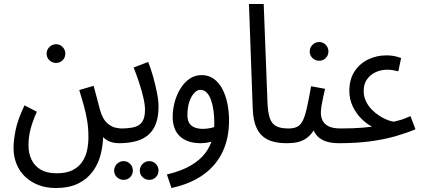

<svg xmlns="http://www.w3.org/2000/svg" viewBox="-20 -714 2131 964"><path d="M262 -398Q242 -398 228 -411.5Q214 -425 214 -444Q214 -464 228 -478Q242 -492 262 -492Q281 -492 294.5 -478Q308 -464 308 -445Q308 -425 294.5 -411.5Q281 -398 262 -398Z M48 28Q48 -9 58.5 -61.5Q69 -114 103 -185L165 -153Q143 -104 133 -64.5Q123 -25 123 15Q123 56 138.5 88Q154 120 185 138Q216 156 264 156Q314 156 345 140Q376 124 393.5 97.5Q411 71 417.5 39Q424 7 424 -26Q424 -70 417.5 -109Q411 -148 400.5 -185.5Q390 -223 378 -262L450 -283Q461 -244 467 -220Q473 -196 477 -181.5Q481 -167 483 -159Q496 -115 518 -96Q540 -77 560 -73Q580 -69 587 -69Q608 -69 617.5 -60Q627 -51 627 -34Q627 -18 617 -6.5Q607 5 578 5Q560 5 544 1Q528 -3 515.5 -11Q503 -19 493 -30L498 -40Q498 11 486 59.5Q474 108 446 146.5Q418 185 372.5 207.5Q327 230 259 230Q213 230 174.5 215.5Q136 201 107.5 174.5Q79 148 63.5 110.5Q48 73 48 28Z M730 189Q710 189 696 175.5Q682 162 682 143Q682 123 696 109Q710 95 730 95Q749 95 762.5 109Q776 123 776 142Q776 162 762.5 175.5Q749 189 730 189ZM601 189Q581 189 567 175.5Q553 162 553 143Q553 123 567 109Q581 95 601 95Q620 95 633.5 109Q647 123 647 142Q647 162 633.5 175.5Q620 189 601 189Z M577 5 587 -69Q626 -69 653 -75.5Q680 -82 694 -102.5Q708 -123 708 -163Q708 -188 700 -223Q692 -258 679 -297.5Q666 -337 651 -375L724 -403Q737 -371 748.5 -330Q760 -289 768 -249Q776 -209 776 -179Q776 -129 763 -94Q750 -59 725 -37Q700 -15 662.5 -5Q625 5 577 5Z M841 230 818 162Q893 144 939.5 116Q986 88 1011.5 53.5Q1037 19 1046.5 -19Q1056 -57 1056 -95Q1056 -128 1052 -158Q1048 -188 1039.5 -212Q1031 -236 1017.5 -249.5Q1004 -263 986 -263Q970 -263 955 -247Q940 -231 930.5 -202.5Q921 -174 921 -136Q921 -109 931.5 -94Q942 -79 960 -73Q978 -67 999 -67Q1019 -67 1039 -71.5Q1059 -76 1073 -85L1077 -22Q1061 -7 1036 -1Q1011 5 990 5Q949 5 921.5 -6Q894 -17 877.5 -35.5Q861 -54 854 -77.5Q847 -101 847 -125Q847 -164 857 -201.5Q867 -239 886.5 -270Q906 -301 932.5 -319Q959 -337 992 -337Q1027 -337 1053 -318.5Q1079 -300 1096 -268Q1113 -236 1121.5 -195Q1130 -154 1130 -108Q1130 -20 1097.5 48.5Q1065 117 1001 163Q937 209 841 230Z M1418 5Q1361 5 1324.5 -13Q1288 -31 1269.5 -69Q1251 -107 1249 -167L1230 -694H1304L1323 -199Q1325 -150 1334.5 -121.5Q1344 -93 1366 -81Q1388 -69 1428 -69Q1449 -69 1458.5 -60Q1468 -51 1468 -34Q1468 -18 1457.5 -6.5Q1447 5 1418 5Z M1583 -409Q1563 -409 1549 -422.5Q1535 -436 1535 -455Q1535 -475 1549 -489Q1563 -503 1583 -503Q1602 -503 1615.5 -489Q1629 -475 1629 -456Q1629 -436 1615.5 -422.5Q1602 -409 1583 -409Z M1418 5 1428 -69Q1454 -69 1471 -77Q1488 -85 1499.5 -107Q1511 -129 1520.5 -171Q1530 -213 1542 -281L1612 -268Q1608 -250 1603 -228Q1598 -206 1594.5 -184.5Q1591 -163 1591 -147Q1591 -127 1599.5 -109Q1608 -91 1629.5 -80Q1651 -69 1691 -69Q1712 -69 1721.5 -60Q1731 -51 1731 -34Q1731 -18 1720.5 -6.5Q1710 5 1681 5Q1639 5 1610 -6.5Q1581 -18 1564.5 -41.5Q1548 -65 1542 -99L1572 -97Q1559 -59 1539 -38Q1519 -17 1497.5 -8Q1476 1 1455 3Q1434 5 1418 5Z M1681 5 1691 -69Q1725 -69 1751 -70Q1777 -71 1800.5 -73Q1824 -75 1848 -78Q1822 -91 1795.5 -117Q1769 -143 1751.5 -179Q1734 -215 1734 -258Q1734 -315 1759.5 -354.5Q1785 -394 1827.5 -415Q1870 -436 1920 -436Q1941 -436 1957 -433Q1973 -430 1994 -423L1980 -356Q1964 -360 1951 -362Q1938 -364 1924 -364Q1893 -364 1866 -351.5Q1839 -339 1822.5 -315.5Q1806 -292 1806 -258Q1806 -230 1817 -206.5Q1828 -183 1846 -164.5Q1864 -146 1885 -132.5Q1906 -119 1925.5 -111.5Q1945 -104 1958 -103Q1973 -107 1982.5 -109.5Q1992 -112 2000 -114.5Q2008 -117 2017 -121Q2026 -125 2041 -131L2066 -65Q2021 -46 1965.5 -30Q1910 -14 1840 -4.5Q1770 5 1681 5Z"/></svg>

Font: Noto Sans Arabic ExtraCondensed
Style: Regular
Weight: 400
Width: 2
Designer: Monotype Design Team, Nadine Chahine, Nizar Qandah and Khaled Hosny
Foundry: Monotype Imaging Inc.
Version: Version 2.012